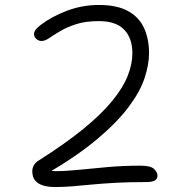

<svg xmlns="http://www.w3.org/2000/svg" viewBox="-20 -733 740 773"><path d="M201 20Q157 20 133.5 4.5Q110 -11 110 -44Q110 -57 116.5 -68Q123 -79 133 -85Q242 -154 315.5 -214Q389 -274 432.5 -327.5Q476 -381 494.5 -428.5Q513 -476 513 -519Q513 -579 480 -613.5Q447 -648 378 -648Q325 -648 287.5 -636Q250 -624 223 -608Q196 -592 178.5 -580Q161 -568 148 -568Q135 -568 126 -576.5Q117 -585 117 -596Q117 -605 123.5 -613.5Q130 -622 143 -632Q187 -666 249 -689.5Q311 -713 378 -713Q451 -713 495.5 -688.5Q540 -664 560 -620Q580 -576 580 -519Q580 -472 561.5 -417Q543 -362 496.5 -300.5Q450 -239 369 -171Q288 -103 162 -30L150 -56Q164 -49 177.5 -46.5Q191 -44 205 -44Q246 -44 299 -49.5Q352 -55 414.5 -60.5Q477 -66 545 -66Q587 -66 600.5 -52.5Q614 -39 614 -26Q614 -13 603.5 -6.5Q593 0 569 0Q498 0 444.5 3Q391 6 349.5 10Q308 14 272.5 17Q237 20 201 20Z"/></svg>

Font: Shantell Sans Light
Style: Regular
Weight: 300
Designer: Stephen Nixon, Anya Danilova, Shantell Martin
Foundry: Arrow Type
Version: Version 1.011;[c5ecc13dd]